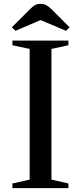

<svg xmlns="http://www.w3.org/2000/svg" viewBox="-20 -971 416 991"><path d="M44 0V-24L133 -44V-718.5L44 -737.5V-761.5H333V-737.5L245.5 -718.5V-44L333 -24V0ZM60 -812 41 -830 134.5 -923.5Q148 -936.5 159.5 -943.8Q171 -951 189.5 -951Q207 -951 218.8 -944.5Q230.5 -938 246 -923.5L339 -830L320.5 -812L189.5 -867.5Z"/></svg>

Font: Libre Caslon Text
Style: Regular
Weight: 400
Designer: Pablo Impallari, Rodrigo Fuenzalida, Katja Schimmel
Foundry: Pablo Impallari, Rodrigo Fuenzalida
Version: Version 2.000